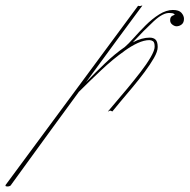

<svg xmlns="http://www.w3.org/2000/svg" viewBox="-330 -394 685 694"><path d="M60 9Q68 -1 87.5 -23.5Q107 -46 131 -75Q155 -104 177.5 -133Q200 -162 214.5 -187Q229 -212 229 -225Q229 -241 223 -245Q217 -249 210 -249Q191 -249 168 -238.5Q145 -228 120 -210L119 -209Q79 -181 36 -140.5Q-7 -100 -45 -62Q-93 3 -139 66.5Q-185 130 -224.5 184Q-264 238 -292 277Q-292 277 -295 278.5Q-298 280 -303 280Q-310 280 -310 277.5Q-310 275 -310 275L169 -373Q169 -373 172 -372.5Q175 -372 176 -372Q178 -372 181.5 -373.5Q185 -375 184 -373Q147 -323 93.5 -250.5Q40 -178 -19 -97Q15 -132 50.5 -166Q86 -200 121 -224Q134 -235 153.5 -257Q173 -279 196.5 -302.5Q220 -326 245.5 -342Q271 -358 295 -358Q317 -358 326 -347.5Q335 -337 335 -326Q335 -312 326.5 -305.5Q318 -299 308 -299Q301 -299 293 -305Q285 -311 285 -321Q285 -333 293 -337Q301 -341 302 -341Q302 -341 298.5 -344Q295 -347 284 -347Q260 -349 226 -317.5Q192 -286 150 -241Q183 -258 211 -258Q225 -258 232.5 -250.5Q240 -243 240 -224Q240 -208 226.5 -184.5Q213 -161 192.5 -133.5Q172 -106 149 -78.5Q126 -51 106.5 -28Q87 -5 76 9Q76 9 73 7.5Q70 6 68 6Q66 6 64 7.5Q62 9 60 9Z"/></svg>

Font: Kapakana Light
Style: Regular
Weight: 300
Designer: Kyosuke Nagai
Version: Version 1.000